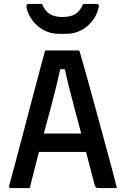

<svg xmlns="http://www.w3.org/2000/svg" viewBox="-20 -962 640 982"><path d="M143 -279H347Q360 -279 373 -279Q386 -279 398 -279L428 -288L450 -185H153Q150 -185 147.5 -186.5Q145 -188 143.5 -190.5Q142 -193 142 -196ZM132 0Q108 0 84.5 0Q61 0 36 0Q32 0 29.5 -1.5Q27 -3 26.5 -6Q26 -9 27 -13Q36 -45 48 -90Q60 -135 74 -188Q88 -241 103 -298Q118 -355 133 -412Q148 -469 162.5 -523.5Q177 -578 189 -624Q201 -670 211 -704Q257 -704 299 -704Q341 -704 378 -704Q382 -704 384 -702.5Q386 -701 387.5 -699Q389 -697 389 -693Q408 -629 427 -559.5Q446 -490 466 -417.5Q486 -345 506.5 -268.5Q527 -192 549 -112Q556 -85 563.5 -57Q571 -29 578 0Q553 0 529 0Q505 0 483 0Q477 0 473 -2Q469 -4 466.5 -9.5Q464 -15 461 -28Q442 -100 424 -169.5Q406 -239 389 -303Q372 -367 356.5 -425Q341 -483 328.5 -534Q316 -585 307 -627L332 -608H267L292 -626Q283 -584 271.5 -535.5Q260 -487 245 -430.5Q230 -374 212 -308Q194 -242 174 -165Q154 -88 132 0ZM405 -942Q422 -942 438.5 -942Q455 -942 471 -942Q481 -942 484 -937.5Q487 -933 484 -922Q476 -886 453 -856Q430 -826 395.5 -807.5Q361 -789 318 -789H282Q239 -789 204.5 -807.5Q170 -826 147 -856Q124 -886 116 -922Q114 -933 116.5 -937.5Q119 -942 129 -942Q145 -942 161.5 -942Q178 -942 195 -942Q210 -905 235 -890Q260 -875 300 -875Q340 -875 365 -890Q390 -905 405 -942Z"/></svg>

Font: Recursive Monospace Medium
Style: Regular
Weight: 500
Version: Version 1.047